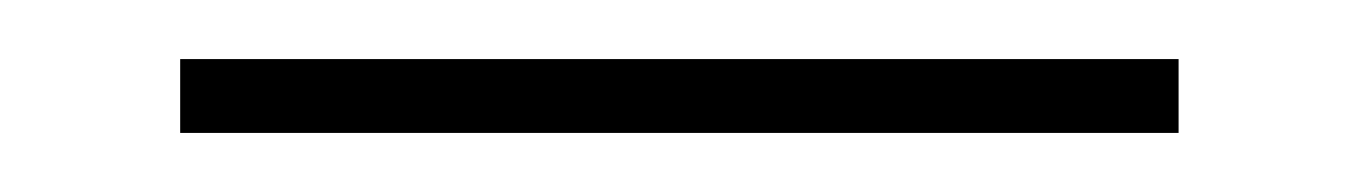

<svg xmlns="http://www.w3.org/2000/svg" viewBox="-20 7 460 65"><path d="M379 27V52H41V27Z"/></svg>

Font: Pathway Extreme SemiCondensed ExtraLight
Style: Regular
Weight: 250
Width: 4
Version: Version 1.001;gftools[0.9.26]